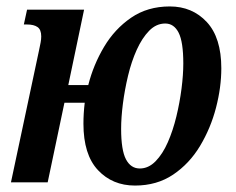

<svg xmlns="http://www.w3.org/2000/svg" viewBox="-20 -566 734 596"><path d="M14 0 101 -409Q104 -423 106 -433.5Q108 -444 108 -453Q108 -474 96.5 -482Q85 -490 64 -490H54L64 -536H241L192 -302H254Q270 -365 303 -420.5Q336 -476 387 -511Q438 -546 507 -546Q577 -546 622 -497.5Q667 -449 667 -354Q667 -295 650.5 -231.5Q634 -168 601 -113Q568 -58 517.5 -24Q467 10 399 10Q329 10 284 -38Q239 -86 239 -182Q239 -214 243 -247H180L128 0ZM414 -43Q441 -43 463 -65.5Q485 -88 501 -124.5Q517 -161 527.5 -204.5Q538 -248 543.5 -291Q549 -334 549 -369Q549 -436 534.5 -464.5Q520 -493 493 -493Q465 -493 443 -470.5Q421 -448 404.5 -411.5Q388 -375 377.5 -331Q367 -287 361.5 -244Q356 -201 356 -166Q356 -100 371 -71.5Q386 -43 414 -43Z"/></svg>

Font: Noto Serif ExtraCondensed SemiBold
Style: Italic
Weight: 600
Width: 2
Italic angle: -12°
Designer: Monotype Design Team
Foundry: Monotype Imaging Inc.
Version: Version 2.013